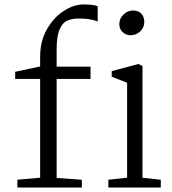

<svg xmlns="http://www.w3.org/2000/svg" viewBox="-20 -841 772 861"><path d="M418 -813V-744Q410 -749 387.5 -753.5Q365 -758 334 -758Q303 -758 281.5 -748.5Q260 -739 247 -708.5Q234 -678 234 -620V-542H386V-487H234V-43L347 -35V0H58V-35L160 -44V-487H48V-519L160 -543V-587Q160 -657 190.5 -710Q221 -763 266 -792Q311 -821 352 -821Q402 -821 418 -813ZM627 -743Q627 -717 608.5 -700Q590 -683 566 -683Q545 -683 530 -697Q515 -711 515 -733Q515 -758 534 -776Q553 -794 576 -794Q601 -794 614 -779.5Q627 -765 627 -743ZM619 -545V-44L701 -35V0H466V-35L550 -44V-470L481 -497V-522L601 -554Z"/></svg>

Font: Martel Light
Style: Regular
Weight: 300
Designer: Dan Reynolds
Foundry: Dan Reynolds
Version: Version 1.001; ttfautohint (v1.1) -l 5 -r 5 -G 72 -x 0 -D la